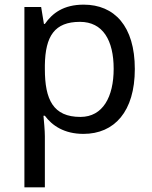

<svg xmlns="http://www.w3.org/2000/svg" viewBox="-20 -566 655 826"><path d="M340 -546C253 -546 205 -509 173 -463H169L157 -536H85V240H173V20C173 -5 169 -45 167 -68H173C204 -26 256 10 339 10C472 10 560 -86 560 -269C560 -454 472 -546 340 -546ZM324 -472C423 -472 469 -392 469 -270C469 -150 423 -63 326 -63C209 -63 173 -137 173 -269V-286C175 -411 215 -472 324 -472Z"/></svg>

Font: Noto Sans Arabic
Style: Regular
Weight: 400
Designer: Monotype Design Team, Nadine Chahine, Nizar Qandah and Khaled Hosny
Foundry: Monotype Imaging Inc.
Version: Version 2.012